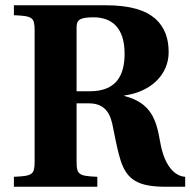

<svg xmlns="http://www.w3.org/2000/svg" viewBox="-20 -712 726 732"><path d="M33 0H351V-38C280 -41 272 -46 272 -97V-318H318C368 -318 396 -294 408 -240C416 -205 424 -151 440 -100C464 -26 507 0 612 0H686V-38C668 -39 651 -48 639 -60C614 -85 599 -122 590 -174C576 -254 557 -320 454 -346V-348C553 -361 623 -426 623 -513C623 -564 609 -607 573 -640C535 -673 478 -692 380 -692H33V-654C104 -651 112 -646 112 -595V-97C112 -46 104 -41 33 -38ZM272 -364V-607C272 -634 281 -646 336 -646C404 -646 455 -609 455 -507C455 -424 423 -364 322 -364Z"/></svg>

Font: Heuristica
Style: Bold
Weight: 700
Version: Version 1.0.1